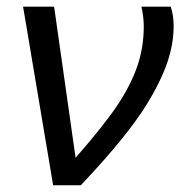

<svg xmlns="http://www.w3.org/2000/svg" viewBox="-20 -548 540 568"><path d="M203.6 -81.1Q247.1 -130.9 278.6 -170.7Q310.1 -210.4 329.6 -240.2Q368.7 -299.8 387 -354.5Q405.3 -409.2 405.3 -469.7Q405.3 -497.1 398.4 -528.3H484.9Q493.7 -503.4 493.7 -470.2Q493.7 -437.5 486.3 -403.8Q479 -370.1 464.4 -335.4Q444.8 -289.1 415 -240.7Q385.3 -192.4 338.1 -134.3Q291 -76.2 219.2 0H137.2L48.3 -528.3H140.1Z"/></svg>

Font: Arimo
Style: Italic
Weight: 400
Italic angle: -12°
Designer: Steve Matteson
Foundry: Monotype Imaging Inc.
Version: Version 1.33